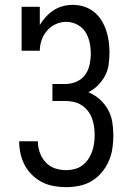

<svg xmlns="http://www.w3.org/2000/svg" viewBox="-20 -763 540 791"><path d="M252 8Q227 8 201.5 3.5Q176 -1 153.5 -12.5Q131 -24 112.5 -42Q94 -60 82 -82.5Q70 -105 64.5 -130Q59 -155 59 -181H136Q136 -157 144 -134.5Q152 -112 168 -94.5Q184 -77 206.5 -69.5Q229 -62 252 -62Q270 -62 287.5 -66.5Q305 -71 319 -81.5Q333 -92 343 -106.5Q353 -121 359 -137.5Q365 -154 367.5 -171.5Q370 -189 370 -207Q370 -224 367.5 -241.5Q365 -259 359 -275.5Q353 -292 342 -306Q331 -320 316.5 -329.5Q302 -339 284.5 -343Q267 -347 250 -347H196V-417H250Q273 -417 295 -426.5Q317 -436 330.5 -454.5Q344 -473 349 -496Q354 -519 354 -542Q354 -566 349 -589Q344 -612 331.5 -631.5Q319 -651 297.5 -662Q276 -673 253 -673Q230 -673 209.5 -663.5Q189 -654 174 -637Q159 -620 151.5 -598Q144 -576 144 -554H69V-735H144V-660Q155 -678 169 -693.5Q183 -709 200.5 -720.5Q218 -732 238.5 -737.5Q259 -743 280 -743Q303 -743 325.5 -736Q348 -729 366.5 -714.5Q385 -700 397.5 -680Q410 -660 417.5 -637.5Q425 -615 428 -592Q431 -569 431 -546Q431 -521 427.5 -496.5Q424 -472 412.5 -450.5Q401 -429 383.5 -411.5Q366 -394 344 -383Q369 -373 390 -354.5Q411 -336 424.5 -312Q438 -288 442.5 -260.5Q447 -233 447 -205Q447 -178 443 -151Q439 -124 428 -99Q417 -74 399 -52.5Q381 -31 357.5 -17Q334 -3 307 2.5Q280 8 252 8Z"/></svg>

Font: Iosevka Curly Slab
Style: Regular
Weight: 400
Monospace: yes
Designer: Belleve Invis
Foundry: Belleve Invis
Version: Version 22.1.2; ttfautohint (v1.8.4)